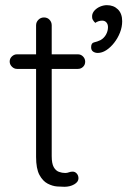

<svg xmlns="http://www.w3.org/2000/svg" viewBox="-20 -717 507 737"><path d="M45.5 -508.5H278.8Q290.8 -508.5 298.9 -500Q307 -491.5 307 -480.2Q307 -468.5 298.9 -460.5Q290.8 -452.5 278.8 -452.5H45.5Q34.2 -452.5 25.8 -461Q17.2 -469.5 17.2 -480.8Q17.2 -492.5 25.8 -500.5Q34.2 -508.5 45.5 -508.5ZM148.8 -650Q162 -650 170.2 -641.1Q178.5 -632.2 178.5 -619.8V-117.8Q178.5 -89.5 186.2 -75.6Q194 -61.8 206.1 -57.4Q218.2 -53 230 -53Q238.2 -53 244.5 -55.6Q250.8 -58.2 259.2 -58.2Q268 -58.2 274.6 -50.9Q281.2 -43.5 281.2 -32.5Q281.2 -18.8 265 -9.4Q248.8 0 227.2 0Q217.5 0 199.5 -1.2Q181.5 -2.5 162.8 -12.2Q144 -22 131.2 -45.9Q118.5 -69.8 118.5 -115V-619.8Q118.5 -632.2 127.4 -641.1Q136.2 -650 148.8 -650ZM449 -635.5Q449 -613.5 440.6 -592Q432.2 -570.5 418 -552.5Q403.8 -534.5 387.6 -524.1Q371.5 -513.8 355.2 -513.8Q345 -513.8 337.4 -519Q329.8 -524.2 329.8 -535.8Q329.8 -552 341.2 -554.4Q352.8 -556.8 365.8 -563Q379.5 -570.8 387 -584.4Q394.5 -598 394.5 -612.8Q394.5 -623.8 388.5 -630.8Q382.5 -637.8 372.2 -637.8Q365.5 -637.8 358.2 -635.5Q351 -633.2 345.8 -629.2Q340.2 -634.2 336.5 -640.6Q332.8 -647 333.5 -655.8Q334.2 -667.2 342.9 -676.8Q351.5 -686.2 364.6 -691.8Q377.8 -697.2 390.2 -697.2Q416 -697.2 432.5 -681.1Q449 -665 449 -635.5Z"/></svg>

Font: Quicksand Variable Light
Style: Regular
Weight: 300
Designer: Andrew Paglinawan
Foundry: Andrew Paglinawan
Version: Version 3.004